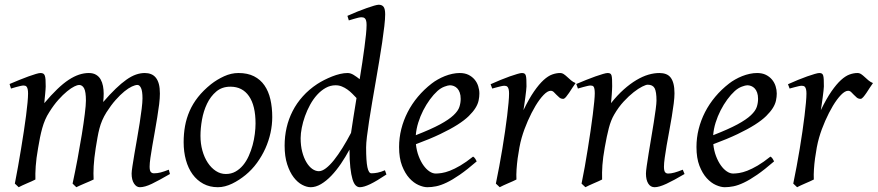

<svg xmlns="http://www.w3.org/2000/svg" viewBox="-20 -762 3666 802"><path d="M689.9 -35.2Q644.5 -8.8 614.7 5.6Q585 20 564 20Q549.8 20 539.8 4.6Q529.8 -10.7 529.8 -37.1Q529.8 -45.9 533.2 -67.9Q536.6 -89.8 541.5 -119.4Q546.4 -148.9 552.5 -182.6Q558.6 -216.3 563.5 -248.3Q568.4 -280.3 571.8 -307.6Q575.2 -335 575.2 -351.1Q575.2 -381.3 569.1 -394.3Q563 -407.2 554.2 -407.2Q544.9 -407.2 530.8 -400.6Q516.6 -394 499.5 -380.1Q482.4 -366.2 463.1 -344.5Q443.8 -322.8 424.8 -293Q414.1 -275.9 407 -259.3Q399.9 -242.7 395.3 -224.9Q390.6 -207 387.2 -187.3Q383.8 -167.5 379.9 -144Q373 -99.6 371.3 -67.9Q369.6 -36.1 371.1 -12.2Q364.3 -8.8 354.5 -4.6Q344.7 -0.5 334.5 3.9Q324.2 8.3 314.7 12.5Q305.2 16.6 298.8 20L283.2 4.9Q293.9 -44.9 304 -98.6Q314 -152.3 321.8 -200.4Q329.6 -248.5 334.2 -286.1Q338.9 -323.7 338.9 -341.8Q338.9 -378.9 331.3 -393.1Q323.7 -407.2 310.1 -407.2Q303.7 -407.2 290.5 -400.9Q277.3 -394.5 260.3 -380.6Q243.2 -366.7 223.9 -345.2Q204.6 -323.7 186 -293.9Q175.8 -278.3 168.7 -261.7Q161.6 -245.1 156.5 -226.8Q151.4 -208.5 147.2 -188Q143.1 -167.5 139.2 -144Q131.3 -99.6 129.2 -67.6Q127 -35.6 127.9 -12.2Q121.6 -8.8 112.1 -4.6Q102.5 -0.5 92.5 3.9Q82.5 8.3 73.2 12.5Q64 16.6 58.1 20L42 4.9Q48.8 -29.3 55.4 -66.7Q62 -104 68.1 -141.1Q74.2 -178.2 79.6 -213.6Q85 -249 88.9 -279.3Q92.8 -309.6 95 -333.3Q97.2 -356.9 97.2 -371.1Q97.2 -382.3 95.7 -388.9Q94.2 -395.5 91.6 -399.2Q88.9 -402.8 85.4 -403.8Q82 -404.8 78.1 -404.8Q73.7 -404.8 64.9 -402.8Q56.2 -400.9 47.4 -398.4Q38.6 -396 32.2 -394Q25.9 -392.1 25.9 -392.1L20 -411.1Q40.5 -419.9 61 -428.2Q81.5 -436.5 99.1 -442.9Q116.7 -449.2 129.9 -453.1Q143.1 -457 148.9 -457Q156.2 -457 160.6 -454.6Q165 -452.1 167.2 -446Q169.4 -439.9 170.2 -429Q170.9 -418 170.9 -400.9Q170.9 -395.5 170.2 -387.5Q169.4 -379.4 168.7 -369.9Q168 -360.4 166.7 -350.1Q165.5 -339.8 165 -331.1Q193.8 -365.2 219 -389.4Q244.1 -413.6 266.8 -428.5Q289.6 -443.4 310.3 -450.2Q331.1 -457 351.1 -457Q369.1 -457 381.3 -449.7Q393.6 -442.4 400.4 -430.2Q407.2 -418 410.2 -402.6Q413.1 -387.2 413.1 -371.1Q413.1 -361.8 412.6 -354.2Q412.1 -346.7 411.1 -335.9Q439.5 -368.7 463.4 -391.6Q487.3 -414.6 508.1 -429.2Q528.8 -443.8 547.6 -450.4Q566.4 -457 585 -457Q599.1 -457 610.8 -452.4Q622.6 -447.8 630.9 -437.5Q639.2 -427.2 643.6 -410.9Q647.9 -394.5 647.9 -371.1Q647.9 -352.5 644.8 -326.4Q641.6 -300.3 636.7 -271Q631.8 -241.7 626.5 -210.9Q621.1 -180.2 616.2 -152.6Q611.3 -125 608.2 -102.3Q605 -79.6 605 -65.9Q605 -49.3 609.9 -43.7Q614.7 -38.1 623 -38.1Q637.2 -38.1 651.1 -41.7Q665 -45.4 685.1 -53.2L689.9 -35.2Z M1047.4 -246.1Q1047.4 -320.8 1020 -360.4Q992.7 -399.9 942.4 -399.9Q907.2 -399.9 883.3 -379.6Q859.4 -359.4 844.7 -328.6Q830.1 -297.9 823.7 -262Q817.4 -226.1 817.4 -194.8Q817.4 -162.1 825.4 -133.1Q833.5 -104 847.9 -82.3Q862.3 -60.5 881.6 -47.9Q900.9 -35.2 923.3 -35.2Q945.8 -35.2 963.6 -45.2Q981.4 -55.2 995.4 -72Q1009.3 -88.9 1019 -110.6Q1028.8 -132.3 1035.2 -155.8Q1041.5 -179.2 1044.4 -202.6Q1047.4 -226.1 1047.4 -246.1ZM1117.2 -272.9Q1117.2 -240.2 1109.9 -206.8Q1102.5 -173.3 1088.4 -141.8Q1074.2 -110.4 1053.5 -81.8Q1032.7 -53.2 1005.4 -30.8Q992.7 -20.5 978.5 -11.2Q964.4 -2 949.7 5.1Q935.1 12.2 919.9 16.1Q904.8 20 890.1 20Q856 20 829.3 5.6Q802.7 -8.8 784.4 -33.9Q766.1 -59.1 756.6 -93.5Q747.1 -127.9 747.1 -168Q747.1 -203.1 752.9 -235.6Q758.8 -268.1 772 -298.3Q785.2 -328.6 807.1 -356.4Q829.1 -384.3 861.3 -410.2Q886.2 -429.7 916 -443.4Q945.8 -457 976.1 -457Q1014.2 -457 1041 -443.4Q1067.9 -429.7 1084.7 -405.3Q1101.6 -380.9 1109.4 -347.2Q1117.2 -313.5 1117.2 -272.9Z M1446.3 -207Q1450.7 -236.3 1456.5 -273.7Q1462.4 -311 1469.2 -352.5Q1460.9 -361.3 1451.4 -370.8Q1441.9 -380.4 1430.9 -388.2Q1419.9 -396 1407.7 -400.9Q1395.5 -405.8 1381.8 -405.8Q1359.9 -405.8 1340.3 -394.8Q1320.8 -383.8 1304.4 -365.7Q1288.1 -347.7 1275.4 -324.5Q1262.7 -301.3 1253.9 -276.6Q1245.1 -252 1240.5 -228Q1235.8 -204.1 1235.8 -185.1Q1235.8 -153.3 1242.4 -127.9Q1249 -102.5 1259.8 -84.5Q1270.5 -66.4 1284.2 -56.6Q1297.9 -46.9 1312 -46.9Q1325.2 -46.9 1341.3 -59.1Q1357.4 -71.3 1374.8 -93Q1392.1 -114.7 1410.4 -144Q1428.7 -173.3 1446.3 -207ZM1594.2 -33.2Q1552.7 -5.4 1526.1 7.3Q1499.5 20 1482.9 20Q1473.6 20 1465.8 12.5Q1458 4.9 1452.4 -13.4Q1446.8 -31.7 1443.4 -62Q1439.9 -92.3 1439.9 -137.2Q1423.3 -106.4 1404.1 -78.1Q1384.8 -49.8 1363.8 -27.8Q1342.8 -5.9 1320.8 7.1Q1298.8 20 1277.8 20Q1261.2 20 1242.2 10Q1223.1 0 1206.8 -21.2Q1190.4 -42.5 1179.7 -75.4Q1168.9 -108.4 1168.9 -153.8Q1168.9 -192.4 1177.2 -228.8Q1185.5 -265.1 1202.4 -298.1Q1219.2 -331.1 1244.9 -359.6Q1270.5 -388.2 1305.2 -411.1Q1318.8 -419.9 1334.7 -428Q1350.6 -436 1367.2 -442.6Q1383.8 -449.2 1400.4 -453.1Q1417 -457 1432.1 -457Q1444.3 -457 1457 -449.2Q1469.7 -441.4 1482.4 -431.2Q1488.3 -466.8 1493.4 -501Q1498.5 -535.2 1502.4 -564.7Q1506.3 -594.2 1508.8 -618.2Q1511.2 -642.1 1511.2 -657.2Q1511.2 -668.5 1509.5 -675Q1507.8 -681.6 1504.6 -684.8Q1501.5 -688 1497.6 -689Q1493.7 -689.9 1489.3 -689.9Q1484.9 -689.9 1476.3 -688Q1467.8 -686 1459 -683.3Q1450.2 -680.7 1443.6 -678.7Q1437 -676.8 1437 -676.8L1431.2 -695.8Q1451.7 -705.1 1472.4 -713.4Q1493.2 -721.7 1511 -728Q1528.8 -734.4 1542.5 -738.3Q1556.2 -742.2 1562 -742.2Q1575.7 -742.2 1582.3 -733.4Q1588.9 -724.6 1588.9 -702.1Q1588.9 -683.1 1585.4 -652.8Q1582 -622.6 1576.4 -585Q1570.8 -547.4 1563.7 -504.9Q1556.6 -462.4 1549.1 -419.2Q1541.5 -376 1534.4 -334Q1527.3 -292 1521.7 -255.9Q1516.1 -219.7 1512.7 -191.2Q1509.3 -162.6 1509.3 -146Q1509.3 -89.4 1514.6 -63.7Q1520 -38.1 1531.2 -38.1Q1543.9 -38.1 1557.4 -40.8Q1570.8 -43.5 1587.9 -50.8L1594.2 -33.2Z M1807.1 -381.8Q1791 -367.2 1775.6 -346.2Q1760.3 -325.2 1747.8 -300.8Q1735.4 -276.4 1727.1 -249.8Q1718.8 -223.1 1716.8 -197.3Q1780.8 -222.2 1818.1 -242.4Q1855.5 -262.7 1874.5 -280.8Q1893.6 -298.8 1898.9 -315.4Q1904.3 -332 1904.3 -349.1Q1904.3 -364.3 1900.4 -375.2Q1896.5 -386.2 1890.1 -392.8Q1883.8 -399.4 1875.7 -402.6Q1867.7 -405.8 1859.4 -405.8Q1851.6 -405.8 1836.4 -400.1Q1821.3 -394.5 1807.1 -381.8ZM1982.4 -371.1Q1982.4 -357.4 1979.2 -342.3Q1976.1 -327.1 1966.1 -311Q1956.1 -294.9 1938.2 -277.3Q1920.4 -259.8 1890.9 -241Q1861.3 -222.2 1818.8 -201.9Q1776.4 -181.6 1717.3 -159.7Q1720.2 -132.3 1728.8 -109.9Q1737.3 -87.4 1748.8 -71.3Q1760.3 -55.2 1773.7 -46.1Q1787.1 -37.1 1800.3 -37.1Q1810.5 -37.1 1825.2 -39.3Q1839.8 -41.5 1859.1 -48.8Q1878.4 -56.2 1902.6 -70.3Q1926.8 -84.5 1956.1 -107.9Q1961.4 -105 1965.6 -98.4Q1969.7 -91.8 1971.2 -87.9Q1931.2 -53.2 1900.4 -32Q1869.6 -10.7 1845.5 0.7Q1821.3 12.2 1802 16.1Q1782.7 20 1765.1 20Q1749 20 1728.5 11Q1708 2 1689.9 -17.8Q1671.9 -37.6 1659.4 -69.6Q1647 -101.6 1647 -147.9Q1647 -186 1656.2 -222.9Q1665.5 -259.8 1682.9 -293.7Q1700.2 -327.6 1725.6 -357.9Q1751 -388.2 1783.2 -413.1Q1794.4 -421.9 1808.6 -429.9Q1822.8 -438 1838.1 -444.1Q1853.5 -450.2 1869.4 -453.6Q1885.3 -457 1900.4 -457Q1921.4 -457 1936.8 -449.5Q1952.1 -441.9 1962.4 -429.7Q1972.7 -417.5 1977.5 -402.1Q1982.4 -386.7 1982.4 -371.1Z M2384.3 -415Q2378.4 -407.2 2371.3 -396Q2364.3 -384.8 2357.2 -374.3Q2350.1 -363.8 2343.8 -356.4Q2337.4 -349.1 2332.5 -349.1Q2323.2 -349.1 2316.7 -354.5Q2310.1 -359.9 2304.4 -366Q2298.8 -372.1 2293.2 -377.4Q2287.6 -382.8 2280.3 -382.8Q2267.6 -382.8 2250.7 -365.5Q2233.9 -348.1 2217 -320.1Q2200.2 -292 2184.8 -257.1Q2169.4 -222.2 2159.2 -187Q2153.8 -168.5 2149.7 -146.2Q2145.5 -124 2142.3 -100.6Q2139.2 -77.1 2137.7 -54.4Q2136.2 -31.7 2137.2 -12.2Q2130.9 -8.8 2121.3 -4.6Q2111.8 -0.5 2101.8 3.9Q2091.8 8.3 2082.5 12.5Q2073.2 16.6 2067.4 20L2051.3 4.9Q2058.6 -29.8 2065.4 -66.9Q2072.3 -104 2078.4 -140.9Q2084.5 -177.7 2089.6 -212.9Q2094.7 -248 2098.4 -278.3Q2102.1 -308.6 2104.2 -332.5Q2106.4 -356.4 2106.4 -371.1Q2106.4 -382.3 2104.7 -388.9Q2103 -395.5 2100.3 -398.7Q2097.7 -401.9 2094 -402.8Q2090.3 -403.8 2086.4 -403.8Q2082 -403.8 2073.5 -401.9Q2064.9 -399.9 2056.6 -397.7Q2048.3 -395.5 2042.2 -393.8Q2036.1 -392.1 2036.1 -392.1L2029.3 -410.2Q2049.8 -419.4 2070.6 -428Q2091.3 -436.5 2109.4 -442.9Q2127.4 -449.2 2140.9 -453.1Q2154.3 -457 2160.2 -457Q2167 -457 2170.9 -454.6Q2174.8 -452.1 2176.5 -446Q2178.2 -439.9 2178.7 -429Q2179.2 -418 2179.2 -400.9Q2179.2 -395.5 2177.7 -382.8Q2176.3 -370.1 2174.3 -355.2Q2172.4 -340.3 2170.2 -325.7Q2168 -311 2166.5 -301.8Q2189.9 -350.1 2210.9 -380.4Q2231.9 -410.6 2250.7 -427.7Q2269.5 -444.8 2286.6 -450.9Q2303.7 -457 2319.3 -457Q2328.1 -457 2335.2 -452.1Q2342.3 -447.3 2349.6 -440.4Q2356.9 -433.6 2365.2 -426.5Q2373.5 -419.4 2384.3 -415Z M2839.4 -35.2Q2794.9 -8.8 2763.9 5.6Q2732.9 20 2714.4 20Q2697.3 20 2687.7 4.6Q2678.2 -10.7 2678.2 -37.1Q2678.2 -45.9 2681.4 -68.6Q2684.6 -91.3 2689.5 -121.6Q2694.3 -151.9 2700.2 -186Q2706.1 -220.2 2710.9 -251Q2715.8 -281.7 2719 -306.2Q2722.2 -330.6 2722.2 -341.8Q2722.2 -378.9 2714.4 -393.6Q2706.5 -408.2 2685.1 -408.2Q2678.7 -408.2 2662.8 -400.4Q2647 -392.6 2627 -377Q2606.9 -361.3 2585.2 -337.9Q2563.5 -314.5 2545.4 -283.2Q2531.7 -259.8 2523.2 -227.1Q2514.6 -194.3 2506.3 -147Q2498.5 -103.5 2496.3 -72.3Q2494.1 -41 2495.1 -12.2Q2488.8 -8.8 2479.2 -4.6Q2469.7 -0.5 2459.7 3.9Q2449.7 8.3 2440.4 12.5Q2431.2 16.6 2425.3 20L2409.2 4.9Q2416 -27.3 2422.6 -64.9Q2429.2 -102.5 2435.3 -140.4Q2441.4 -178.2 2446.8 -215.1Q2452.1 -252 2456.1 -283Q2460 -314 2462.2 -337.2Q2464.4 -360.4 2464.4 -372.1Q2464.4 -383.3 2463.1 -389.9Q2461.9 -396.5 2459.7 -399.7Q2457.5 -402.8 2454.1 -403.8Q2450.7 -404.8 2446.3 -404.8Q2441.9 -404.8 2433.3 -402.8Q2424.8 -400.9 2416 -398.4Q2407.2 -396 2400.6 -394Q2394 -392.1 2394 -392.1L2387.2 -411.1Q2407.7 -419.9 2428.5 -428.2Q2449.2 -436.5 2467.3 -442.9Q2485.4 -449.2 2498.8 -453.1Q2512.2 -457 2518.1 -457Q2524.9 -457 2528.8 -454.8Q2532.7 -452.6 2534.4 -446.8Q2536.1 -440.9 2536.6 -430.2Q2537.1 -419.4 2537.1 -401.9Q2537.1 -396.5 2536.6 -387.2Q2536.1 -377.9 2535.4 -367.4Q2534.7 -356.9 2533.7 -346.9Q2532.7 -336.9 2532.2 -331.1Q2558.6 -364.3 2585.4 -388.2Q2612.3 -412.1 2638.2 -427.5Q2664.1 -442.9 2688.2 -450Q2712.4 -457 2734.4 -457Q2749.5 -457 2761.5 -452.6Q2773.4 -448.2 2781.2 -438.2Q2789.1 -428.2 2793.2 -411.9Q2797.4 -395.5 2797.4 -372.1Q2797.4 -355 2794.2 -329.6Q2791 -304.2 2786.1 -274.7Q2781.2 -245.1 2775.4 -213.9Q2769.5 -182.6 2764.6 -154.3Q2759.8 -126 2756.6 -102.8Q2753.4 -79.6 2753.4 -65.9Q2753.4 -49.3 2757.8 -43.2Q2762.2 -37.1 2771 -37.1Q2782.2 -37.1 2796.9 -41Q2811.5 -44.9 2832 -53.2L2839.4 -35.2Z M3049.3 -381.8Q3033.2 -367.2 3017.8 -346.2Q3002.4 -325.2 2990 -300.8Q2977.5 -276.4 2969.2 -249.8Q2960.9 -223.1 2959 -197.3Q3022.9 -222.2 3060.3 -242.4Q3097.7 -262.7 3116.7 -280.8Q3135.7 -298.8 3141.1 -315.4Q3146.5 -332 3146.5 -349.1Q3146.5 -364.3 3142.6 -375.2Q3138.7 -386.2 3132.3 -392.8Q3126 -399.4 3117.9 -402.6Q3109.9 -405.8 3101.6 -405.8Q3093.8 -405.8 3078.6 -400.1Q3063.5 -394.5 3049.3 -381.8ZM3224.6 -371.1Q3224.6 -357.4 3221.4 -342.3Q3218.3 -327.1 3208.3 -311Q3198.2 -294.9 3180.4 -277.3Q3162.6 -259.8 3133.1 -241Q3103.5 -222.2 3061 -201.9Q3018.6 -181.6 2959.5 -159.7Q2962.4 -132.3 2970.9 -109.9Q2979.5 -87.4 2991 -71.3Q3002.4 -55.2 3015.9 -46.1Q3029.3 -37.1 3042.5 -37.1Q3052.7 -37.1 3067.4 -39.3Q3082 -41.5 3101.3 -48.8Q3120.6 -56.2 3144.8 -70.3Q3168.9 -84.5 3198.2 -107.9Q3203.6 -105 3207.8 -98.4Q3211.9 -91.8 3213.4 -87.9Q3173.3 -53.2 3142.6 -32Q3111.8 -10.7 3087.6 0.7Q3063.5 12.2 3044.2 16.1Q3024.9 20 3007.3 20Q2991.2 20 2970.7 11Q2950.2 2 2932.1 -17.8Q2914.1 -37.6 2901.6 -69.6Q2889.2 -101.6 2889.2 -147.9Q2889.2 -186 2898.4 -222.9Q2907.7 -259.8 2925 -293.7Q2942.4 -327.6 2967.8 -357.9Q2993.2 -388.2 3025.4 -413.1Q3036.6 -421.9 3050.8 -429.9Q3064.9 -438 3080.3 -444.1Q3095.7 -450.2 3111.6 -453.6Q3127.4 -457 3142.6 -457Q3163.6 -457 3179 -449.5Q3194.3 -441.9 3204.6 -429.7Q3214.8 -417.5 3219.7 -402.1Q3224.6 -386.7 3224.6 -371.1Z M3626.5 -415Q3620.6 -407.2 3613.5 -396Q3606.4 -384.8 3599.4 -374.3Q3592.3 -363.8 3585.9 -356.4Q3579.6 -349.1 3574.7 -349.1Q3565.4 -349.1 3558.8 -354.5Q3552.2 -359.9 3546.6 -366Q3541 -372.1 3535.4 -377.4Q3529.8 -382.8 3522.5 -382.8Q3509.8 -382.8 3492.9 -365.5Q3476.1 -348.1 3459.2 -320.1Q3442.4 -292 3427 -257.1Q3411.6 -222.2 3401.4 -187Q3396 -168.5 3391.8 -146.2Q3387.7 -124 3384.5 -100.6Q3381.3 -77.1 3379.9 -54.4Q3378.4 -31.7 3379.4 -12.2Q3373 -8.8 3363.5 -4.6Q3354 -0.5 3344 3.9Q3334 8.3 3324.7 12.5Q3315.4 16.6 3309.6 20L3293.5 4.9Q3300.8 -29.8 3307.6 -66.9Q3314.5 -104 3320.6 -140.9Q3326.7 -177.7 3331.8 -212.9Q3336.9 -248 3340.6 -278.3Q3344.2 -308.6 3346.4 -332.5Q3348.6 -356.4 3348.6 -371.1Q3348.6 -382.3 3346.9 -388.9Q3345.2 -395.5 3342.5 -398.7Q3339.8 -401.9 3336.2 -402.8Q3332.5 -403.8 3328.6 -403.8Q3324.2 -403.8 3315.7 -401.9Q3307.1 -399.9 3298.8 -397.7Q3290.5 -395.5 3284.4 -393.8Q3278.3 -392.1 3278.3 -392.1L3271.5 -410.2Q3292 -419.4 3312.7 -428Q3333.5 -436.5 3351.6 -442.9Q3369.6 -449.2 3383.1 -453.1Q3396.5 -457 3402.3 -457Q3409.2 -457 3413.1 -454.6Q3417 -452.1 3418.7 -446Q3420.4 -439.9 3420.9 -429Q3421.4 -418 3421.4 -400.9Q3421.4 -395.5 3419.9 -382.8Q3418.5 -370.1 3416.5 -355.2Q3414.6 -340.3 3412.4 -325.7Q3410.2 -311 3408.7 -301.8Q3432.1 -350.1 3453.1 -380.4Q3474.1 -410.6 3492.9 -427.7Q3511.7 -444.8 3528.8 -450.9Q3545.9 -457 3561.5 -457Q3570.3 -457 3577.4 -452.1Q3584.5 -447.3 3591.8 -440.4Q3599.1 -433.6 3607.4 -426.5Q3615.7 -419.4 3626.5 -415Z"/></svg>

Font: GentiumAlt
Style: Italic
Weight: 400
Italic angle: -7°
Designer: J. Victor Gaultney
Version: Version 1.02; 2005; OFL release